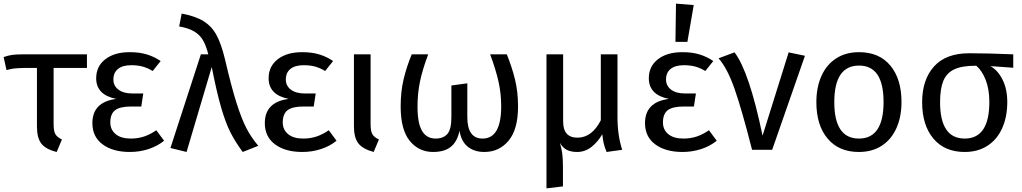

<svg xmlns="http://www.w3.org/2000/svg" viewBox="-25 -827 5641 1060"><path d="M271 -452V-141Q271 -103 281 -86Q291 -69 317 -57L288 12Q227 -3 203 -34.5Q179 -66 179 -129V-452H110Q71 -451 53.5 -449Q36 -447 11 -440L-5 -512Q21 -521 42.5 -524Q64 -527 102 -527H455V-452Z M862 -490 818 -435Q790 -452 762.5 -459.5Q735 -467 700 -467Q652 -467 626.5 -446.5Q601 -426 601 -388Q601 -353 629 -332Q657 -311 705 -311H766L755 -239H699Q637 -239 610.5 -218.5Q584 -198 584 -151Q584 -111 613.5 -86.5Q643 -62 697 -62Q737 -62 771 -73.5Q805 -85 838 -108L881 -50Q844 -20 795 -4Q746 12 692 12Q598 12 541.5 -30Q485 -72 485 -147Q485 -264 617 -281Q506 -303 506 -395Q506 -461 556.5 -500Q607 -539 691 -539Q745 -539 786 -526.5Q827 -514 862 -490Z M1217 -500Q1253 -346 1281 -258Q1309 -170 1335.5 -119Q1362 -68 1401 -22L1315 12Q1275 -42 1248 -94.5Q1221 -147 1196 -233Q1171 -319 1144 -457L1005 12L916 -10L1084 -527H1125Q1113 -575 1095.5 -605Q1078 -635 1047 -653.5Q1016 -672 964 -681L978 -752Q1054 -738 1099 -710Q1144 -682 1170.5 -633Q1197 -584 1217 -500Z M1814 -490 1770 -435Q1742 -452 1714.5 -459.5Q1687 -467 1652 -467Q1604 -467 1578.5 -446.5Q1553 -426 1553 -388Q1553 -353 1581 -332Q1609 -311 1657 -311H1718L1707 -239H1651Q1589 -239 1562.5 -218.5Q1536 -198 1536 -151Q1536 -111 1565.5 -86.5Q1595 -62 1649 -62Q1689 -62 1723 -73.5Q1757 -85 1790 -108L1833 -50Q1796 -20 1747 -4Q1698 12 1644 12Q1550 12 1493.5 -30Q1437 -72 1437 -147Q1437 -264 1569 -281Q1458 -303 1458 -395Q1458 -461 1508.5 -500Q1559 -539 1643 -539Q1697 -539 1738 -526.5Q1779 -514 1814 -490Z M2021 -141Q2021 -103 2031 -86Q2041 -69 2067 -57L2038 12Q1978 -4 1953.5 -35.5Q1929 -67 1929 -130V-527H2021Z M2835 -239Q2835 -113 2783 -50.5Q2731 12 2649 12Q2593 12 2557 -17.5Q2521 -47 2512 -105Q2499 -44 2463.5 -16Q2428 12 2366 12Q2287 12 2237 -49.5Q2187 -111 2187 -239Q2187 -322 2203.5 -390.5Q2220 -459 2248 -527H2339Q2307 -442 2293.5 -376Q2280 -310 2280 -238Q2280 -147 2305 -104.5Q2330 -62 2380 -62Q2422 -62 2444.5 -87Q2467 -112 2467 -181V-355L2555 -367V-181Q2555 -62 2639 -62Q2742 -62 2742 -240Q2742 -309 2727.5 -375Q2713 -441 2681 -527H2773Q2801 -458 2818 -389.5Q2835 -321 2835 -239Z M3410 0 3324 12Q3313 -14 3308.5 -33.5Q3304 -53 3300 -85V-86Q3276 -44 3240.5 -16Q3205 12 3162 12Q3127 12 3104.5 0.5Q3082 -11 3066 -38Q3075 -10 3079 20Q3083 50 3083 96V202L2992 213V-527H3084V-156Q3084 -67 3163 -67Q3243 -67 3292 -163V-527H3384V-180Q3384 -80 3410 0Z M3913 -490 3869 -435Q3841 -452 3813.5 -459.5Q3786 -467 3751 -467Q3703 -467 3677.5 -446.5Q3652 -426 3652 -388Q3652 -353 3680 -332Q3708 -311 3756 -311H3817L3806 -239H3750Q3688 -239 3661.5 -218.5Q3635 -198 3635 -151Q3635 -111 3664.5 -86.5Q3694 -62 3748 -62Q3788 -62 3822 -73.5Q3856 -85 3889 -108L3932 -50Q3895 -20 3846 -4Q3797 12 3743 12Q3649 12 3592.5 -30Q3536 -72 3536 -147Q3536 -264 3668 -281Q3557 -303 3557 -395Q3557 -461 3607.5 -500Q3658 -539 3742 -539Q3796 -539 3837 -526.5Q3878 -514 3913 -490ZM3805 -799 3770 -596H3704L3707 -807Z M4185 -78 4329 -538 4419 -519 4238 0H4127Q4070 -224 4030 -337.5Q3990 -451 3942 -505L4030 -538Q4111 -433 4185 -78Z M4952 -264Q4952 -182 4924 -119.5Q4896 -57 4843 -22.5Q4790 12 4717 12Q4606 12 4544 -62Q4482 -136 4482 -263Q4482 -345 4510 -407.5Q4538 -470 4591 -504.5Q4644 -539 4718 -539Q4829 -539 4890.5 -465Q4952 -391 4952 -264ZM4581 -263Q4581 -62 4717 -62Q4853 -62 4853 -264Q4853 -465 4718 -465Q4581 -465 4581 -263Z M5569 -453 5443 -462Q5484 -439 5510 -387Q5536 -335 5536 -264Q5536 -182 5508 -119.5Q5480 -57 5427 -22.5Q5374 12 5301 12Q5190 12 5128 -62Q5066 -136 5066 -263Q5066 -387 5131.5 -460Q5197 -533 5326 -533Q5433 -533 5569 -527ZM5437 -264Q5437 -335 5416.5 -386.5Q5396 -438 5365 -464H5360Q5285 -464 5243 -444Q5201 -424 5183 -380.5Q5165 -337 5165 -263Q5165 -62 5301 -62Q5437 -62 5437 -264Z"/></svg>

Font: Fira Sans
Style: Regular
Weight: 400
Designer: bBox Type GmbH & Carrois Corporate GbR & Edenspiekermann AG
Foundry: bBox Type GmbH & Carrois Corporate GbR & Edenspiekermann AG
Version: Version 4.301